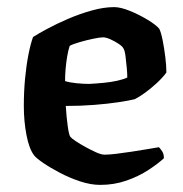

<svg xmlns="http://www.w3.org/2000/svg" viewBox="-20 -520 514 540"><path d="M262 0Q235 0 205 -10Q175 -20 147.5 -34.5Q120 -49 100.5 -62.5Q81 -76 76 -83Q62 -101 54.5 -140Q47 -179 47 -222Q47 -262 50.5 -299Q54 -336 60 -366.5Q66 -397 73 -416Q87 -425 113 -439Q139 -453 171.5 -467Q204 -481 238 -490.5Q272 -500 301 -500Q319 -500 345 -489.5Q371 -479 395 -464.5Q419 -450 428 -439Q433 -429 437.5 -406.5Q442 -384 445 -359Q448 -334 448 -316Q436 -300 419.5 -285Q403 -270 387 -258.5Q371 -247 359 -241Q343 -237 313 -232.5Q283 -228 245 -225Q207 -222 165 -222Q167 -190 170.5 -165Q174 -140 178 -135Q181 -131 193 -123Q205 -115 220.5 -106.5Q236 -98 250.5 -91.5Q265 -85 274 -85Q287 -85 307.5 -87.5Q328 -90 351 -93.5Q374 -97 394.5 -100.5Q415 -104 427 -106Q431 -102 436 -94.5Q441 -87 441 -75Q425 -60 397.5 -42Q370 -24 335.5 -12Q301 0 262 0ZM231 -284Q250 -285 271 -287Q292 -289 310 -293Q328 -297 338 -302Q338 -313 336.5 -329.5Q335 -346 333 -362Q331 -378 327 -384Q325 -389 314 -396.5Q303 -404 290.5 -409.5Q278 -415 270 -415Q261 -415 242 -411Q223 -407 204 -401.5Q185 -396 176 -391Q172 -379 169 -361.5Q166 -344 164.5 -326Q163 -308 163 -292Q175 -288 194.5 -286Q214 -284 231 -284Z"/></svg>

Font: Texturina 12pt SemiBold
Style: Regular
Weight: 600
Designer: Guillermo Torres Carreño
Foundry: Omnibus-Type
Version: Version 1.002